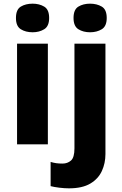

<svg xmlns="http://www.w3.org/2000/svg" viewBox="-20 -787 668 1047"><path d="M158 -767Q194 -767 221 -751Q248 -735 248 -689Q248 -644 221 -627.5Q194 -611 158 -611Q120 -611 93.5 -627.5Q67 -644 67 -689Q67 -735 93.5 -751Q120 -767 158 -767ZM241 -549V0H73V-549ZM381 -689Q381 -735 407.5 -751Q434 -767 471 -767Q508 -767 535 -751Q562 -735 562 -689Q562 -644 535 -627.5Q508 -611 471 -611Q434 -611 407.5 -627.5Q381 -644 381 -689ZM356 240Q332 240 303.5 236.5Q275 233 256 228V96Q273 101 287.5 103Q302 105 321 105Q348 105 367 88.5Q386 72 386 22V-549H555V53Q555 103 535.5 145.5Q516 188 472.5 214Q429 240 356 240Z"/></svg>

Font: Noto Sans Gurmukhi UI ExtraBold
Style: Regular
Weight: 800
Designer: Jelle Bosma - Monotype Design Team
Foundry: Monotype Imaging Inc.
Version: Version 2.004; ttfautohint (v1.8.4.7-5d5b)